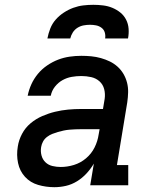

<svg xmlns="http://www.w3.org/2000/svg" viewBox="-20 -770 640 798"><path d="M206 8Q171 8 138.5 -1.5Q106 -11 84 -35Q62 -59 55 -92.5Q48 -126 54 -161Q58 -188 71.5 -213.5Q85 -239 107 -257.5Q129 -276 155.5 -287.5Q182 -299 209 -305.5Q236 -312 263 -314.5Q290 -317 317 -317H408L415 -359Q418 -380 413 -399.5Q408 -419 393.5 -432Q379 -445 359 -449.5Q339 -454 318 -454Q298 -454 278 -450.5Q258 -447 240 -437Q222 -427 208.5 -410Q195 -393 191 -372H95Q100 -397 110.5 -420Q121 -443 137.5 -463Q154 -483 176 -498Q198 -513 221.5 -522Q245 -531 269.5 -534.5Q294 -538 318 -538Q339 -538 359.5 -536Q380 -534 399.5 -528.5Q419 -523 436.5 -514.5Q454 -506 468.5 -493Q483 -480 493 -463Q503 -446 508 -426.5Q513 -407 512.5 -386.5Q512 -366 509 -345L466 -84H513V0H355L370 -90Q357 -68 339.5 -49Q322 -30 300 -16.5Q278 -3 254 2.5Q230 8 206 8ZM232 -76Q260 -76 287.5 -84.5Q315 -93 337.5 -112Q360 -131 373 -157Q386 -183 390 -211L394 -233H317Q305 -233 293 -232.5Q281 -232 269 -231Q257 -230 245 -227.5Q233 -225 221 -221.5Q209 -218 197.5 -213.5Q186 -209 175.5 -201Q165 -193 159 -182Q153 -171 151 -159Q148 -141 152.5 -124Q157 -107 169 -95.5Q181 -84 198 -80Q215 -76 232 -76ZM177 -610Q181 -631 189 -651.5Q197 -672 211.5 -688.5Q226 -705 245 -717.5Q264 -730 284.5 -737.5Q305 -745 326 -747.5Q347 -750 368 -750Q388 -750 408.5 -747.5Q429 -745 447 -737.5Q465 -730 480 -718Q495 -706 504 -688.5Q513 -671 514.5 -650.5Q516 -630 512 -610H417Q419 -623 415.5 -635Q412 -647 402 -654.5Q392 -662 379.5 -664.5Q367 -667 354 -667Q341 -667 327.5 -664.5Q314 -662 302 -654.5Q290 -647 282.5 -635Q275 -623 272 -610Z"/></svg>

Font: Iosevka Slab MdExObl
Style: Regular
Weight: 500
Width: 7
Italic angle: -9°
Monospace: yes
Designer: Belleve Invis
Foundry: Belleve Invis
Version: Version 11.1.1; ttfautohint (v1.8.3)